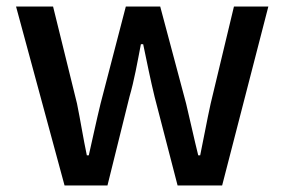

<svg xmlns="http://www.w3.org/2000/svg" viewBox="-20 -568 868 586"><path d="M215 -252 142 -548H29L177 -2H308L375 -272C390 -324 399 -376 410 -433H417C429 -376 439 -325 452 -272L522 -2H658L799 -548H694L623 -252C611 -198 602 -146 591 -94H585C572 -146 561 -198 548 -252L469 -548H364L287 -252C274 -199 263 -146 251 -94H245C234 -146 226 -198 215 -252Z"/></svg>

Font: Bithumb Trading Sans Medium
Style: Regular
Weight: 500
Designer: Ham Hyungwon
Foundry: Bithumb
Version: Version 1.200;FEAKit 1.0